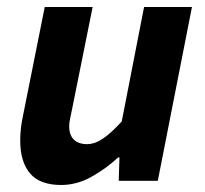

<svg xmlns="http://www.w3.org/2000/svg" viewBox="-20 -516 584 548"><path d="M154.8 12Q93.8 12 65.8 -21Q37.7 -54 37.7 -115.4Q37.7 -132.4 39.7 -150Q41.7 -167.6 45.7 -186L107.7 -496H244.4L185.5 -203.4Q182.5 -188.6 180 -177.2Q177.5 -165.8 177.5 -155.9Q177.5 -130.5 190.8 -117.6Q204 -104.6 228.3 -104.6Q250.5 -104.6 274.1 -120.6Q297.8 -136.6 327.5 -169.4L391.2 -496H527.9L430.4 0H318.8L321 -66.6H317Q283.8 -35.3 241.6 -11.7Q199.4 12 154.8 12Z"/></svg>

Font: Source Sans Variable
Style: Italic
Weight: 200
Italic angle: -11°
Designer: Paul D. Hunt
Foundry: Adobe Systems Incorporated
Version: Version 3.006;hotconv 1.0.111;makeotfexe 2.5.65597